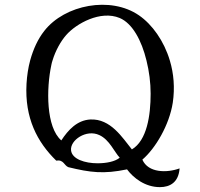

<svg xmlns="http://www.w3.org/2000/svg" viewBox="-20 -702 820 789"><path d="M718 -10C666 9 589 9 565 -46C619 -92 676 -189 690 -280C699 -341 694 -400 678 -453C654 -534 605 -602 551 -639C435 -719 246 -683 162 -575C136 -542 117 -501 104 -454C96 -424 91 -392 89 -358C81 -217 133 -118 211 -42C242 -47 243 -22 261 -15C351 7 406 14 502 -6C528 29 576 67 637 67C679 67 714 47 718 -10ZM599 -317C599 -228 584 -125 522 -88C483 -136 435 -215 351 -211C297 -208 260 -168 232 -125C169 -179 170 -337 191 -435C192 -441 194 -448 196 -454C208 -494 230 -533 252 -558C293 -605 393 -661 472 -628C524 -606 562 -536 582 -453C593 -409 599 -362 599 -317ZM472 -54C453 -38 417 -31 381 -31C329 -31 276 -48 272 -84C267 -126 335 -172 388 -147C430 -128 450 -77 472 -54Z"/></svg>

Font: Yuji Syuku Std R
Style: Regular
Weight: 400
Designer: Kataoka Yuji
Foundry: Kinuta Font Factory
Version: Version 3.000;hotconv 1.0.111;makeotfexe 2.5.65597